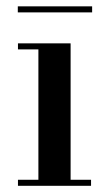

<svg xmlns="http://www.w3.org/2000/svg" viewBox="-20 -600 350 620"><path d="M208 -460V-19.5H274V0H38V-19.5H104V-440.5H38V-460ZM37.5 -560V-579.5H277.5V-560Z"/></svg>

Font: Bodoni Moda 11pt Medium
Style: Regular
Weight: 500
Designer: Owen Earl
Foundry: indestructible type
Version: Version 2.004